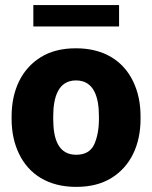

<svg xmlns="http://www.w3.org/2000/svg" viewBox="-20 -729 602 759"><path d="M25.9 -258.8C25.9 -207.5 35.6 -161.6 55.2 -121.1C94.2 -40 170.4 9.8 281.2 9.8C336.4 9.8 382.8 -2 420.4 -25.4C496.1 -71.8 535.6 -155.8 535.6 -258.8V-269C535.6 -320.3 525.9 -366.7 506.3 -407.2C467.3 -488.3 391.1 -538.1 280.3 -538.1C225.1 -538.1 178.7 -526.4 141.1 -502.9C65.4 -456.1 25.9 -372.1 25.9 -269ZM190.4 -269C190.4 -345.7 210.9 -411.1 280.3 -411.1C351.1 -411.1 371.1 -345.7 371.1 -269V-258.8C371.1 -219.2 364.7 -185.5 352.5 -158.2C339.8 -130.9 315.9 -117.2 281.2 -117.2C210.4 -117.2 190.4 -179.7 190.4 -258.8ZM111.8 -709V-624.5H450.7V-709Z"/></svg>

Font: Vazirmatn Black
Style: Regular
Weight: 900
Designer: Saber Rastikerdar
Foundry: Saber Rastikerdar
Version: Version 33.003